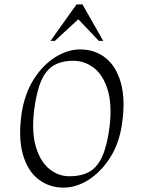

<svg xmlns="http://www.w3.org/2000/svg" viewBox="-20 -848 661 878"><path d="M271 10Q204 10 154.5 -29Q105 -68 84 -144Q63 -220 79 -330Q93 -421 135 -486.5Q177 -552 233.5 -587Q290 -622 346 -622Q414 -622 463 -583Q512 -544 533 -468Q554 -392 538 -282Q525 -191 482.5 -125.5Q440 -60 384 -25Q328 10 271 10ZM297 -42Q353 -42 389.5 -63Q426 -84 448 -133.5Q470 -183 481 -268Q493 -370 472.5 -437Q452 -504 410 -537Q368 -570 315 -570Q262 -570 226 -549Q190 -528 168.5 -478.5Q147 -429 136 -344Q124 -242 144.5 -175Q165 -108 206 -75Q247 -42 297 -42ZM211 -661 330 -828H357L452 -661H432L338 -760L231 -661Z"/></svg>

Font: Ancizar Serif Light
Style: Italic
Weight: 300
Italic angle: -4°
Designer: Cesar Puertas, Viviana Monsalve, Julian Moncada, Julian Prieto, Jose Castro, Felipe Aragon, Mariel Hernandez, Sara Alarc
Version: Version 8.100